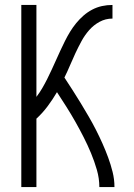

<svg xmlns="http://www.w3.org/2000/svg" viewBox="-20 -755 540 775"><path d="M66 0V-735H127V-364Q140 -381 150.5 -399Q161 -417 170.5 -436Q180 -455 189 -474.5Q198 -494 206.5 -513Q215 -532 224 -551.5Q233 -571 242.5 -590Q252 -609 263 -627Q274 -645 287.5 -661.5Q301 -678 317 -692Q333 -706 352 -716Q371 -726 391.5 -730.5Q412 -735 434 -735V-680Q406 -680 382 -667Q358 -654 340 -633.5Q322 -613 309 -589Q296 -565 284.5 -540.5Q273 -516 262.5 -491Q252 -466 240 -442Q257 -416 273.5 -390.5Q290 -365 306 -338.5Q322 -312 337.5 -285.5Q353 -259 367 -231.5Q381 -204 393.5 -176Q406 -148 416.5 -119.5Q427 -91 434.5 -61Q442 -31 442 0H381Q381 -35 371 -69.5Q361 -104 347.5 -136.5Q334 -169 318 -200.5Q302 -232 284.5 -263Q267 -294 248 -324Q229 -354 210 -383Q193 -354 172.5 -326.5Q152 -299 127 -276V0Z"/></svg>

Font: Iosevka Curly Light
Style: Regular
Weight: 300
Monospace: yes
Designer: Belleve Invis
Foundry: Belleve Invis
Version: Version 22.1.2; ttfautohint (v1.8.4)